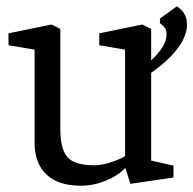

<svg xmlns="http://www.w3.org/2000/svg" viewBox="-20 -582 615 611"><path d="M237 9Q166 9 128 -26.5Q90 -62 90 -129V-424L7 -438V-476L144 -504L172 -490V-172Q172 -107 195 -81.5Q218 -56 281 -56Q302 -56 329.5 -64.5Q357 -73 378 -85V-424L296 -438V-476L433 -504L461 -490V-71L532 -55V-17L395 3L379 -47L377 -46Q354 -22 315.5 -6.5Q277 9 237 9ZM408 -317 405 -347Q427 -361 451 -381Q475 -401 492.5 -425Q510 -449 510 -474Q510 -487 504.5 -494Q499 -501 489 -508V-523L543 -562Q550 -557 557 -550.5Q564 -544 569.5 -532.5Q575 -521 575 -500Q575 -479 560 -450.5Q545 -422 508.5 -388Q472 -354 408 -317Z"/></svg>

Font: Faustina Light
Style: Regular
Weight: 400
Version: Version 1.200